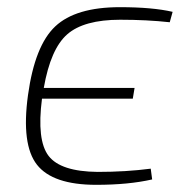

<svg xmlns="http://www.w3.org/2000/svg" viewBox="-20 -506 526 535"><path d="M461 -473 453 -444Q389 -451 315 -451Q214 -451 167.5 -410.5Q121 -370 102 -261H355L350 -231H97Q82 -115 115.5 -71.5Q149 -28 252 -27Q331 -27 400 -36L404 -6Q338 9 248 9Q127 9 83 -47Q39 -103 58 -241Q77 -379 134 -432.5Q191 -486 314 -486Q405 -486 461 -473Z"/></svg>

Font: Exo 2.0 Extra Light
Style: Italic
Weight: 250
Italic angle: -8°
Designer: Natanael Gama
Version: Version 1.001;PS 001.001;hotconv 1.0.70;makeotf.lib2.5.58329